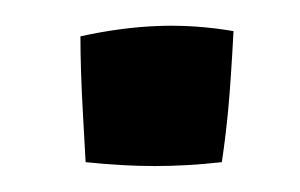

<svg xmlns="http://www.w3.org/2000/svg" viewBox="-20 -118 231 148"><path d="M42 -90Q74 -97 102.5 -98Q131 -99 160 -94Q158 -56 156 -34.5Q154 -13 151 7Q124 10 99.5 10Q75 10 46 7Q46 6 44 -29Q42 -64 42 -90Z"/></svg>

Font: Atma Medium
Style: Regular
Weight: 500
Designer: Gregori Vincens, Jeremie Hornus, Riccardo Olocco, Yoann Minet.
Foundry: black foundry
Version: Version 1.101;PS 1.100;hotconv 1.0.86;makeotf.lib2.5.63406